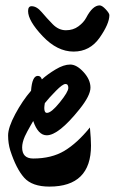

<svg xmlns="http://www.w3.org/2000/svg" viewBox="-20 -671 425 711"><path d="M317 -132Q317 20 163 20Q99 20 69.5 -13Q40 -46 18 -114Q10 -140 10 -169.5Q10 -199 36.5 -248.5Q63 -298 95 -335Q99 -390 120 -390Q131 -390 135 -377Q156 -396 186 -414Q216 -432 240 -432Q264 -432 289.5 -404Q315 -376 315 -346.5Q315 -317 274 -266Q197 -170 153 -170Q121 -170 103 -223Q102 -221 93.5 -206.5Q85 -192 81.5 -185Q78 -178 72 -166Q62 -143 62 -125Q62 -84 103 -84Q171 -84 218.5 -112.5Q266 -141 313 -199Q317 -155 317 -132ZM146 -289Q144 -277 144 -271Q144 -253 154 -253Q170 -253 201.5 -292Q233 -331 233 -345.5Q233 -360 222.5 -360Q212 -360 186.5 -334Q161 -308 146 -289ZM97 -648Q116 -648 134.5 -626Q153 -604 175 -581.5Q197 -559 224 -559Q251 -559 270.5 -573.5Q290 -588 299 -605Q323 -651 349 -651Q358 -651 371.5 -636.5Q385 -622 385 -615Q385 -583 349 -531.5Q313 -480 252.5 -480Q192 -480 138 -537Q84 -594 84 -630Q84 -648 97 -648Z"/></svg>

Font: Devonshire
Style: Regular
Weight: 400
Designer: Astigmatic (AOETI)
Foundry: Astigmatic (AOETI)
Version: Version 1.001